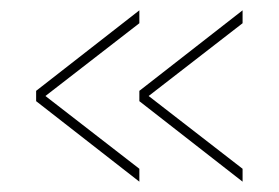

<svg xmlns="http://www.w3.org/2000/svg" viewBox="-20 -526 540 372"><path d="M250 -174 50 -330V-350L250 -506V-481L68 -340L250 -199ZM450 -174 250 -330V-350L450 -506V-481L268 -340L450 -199Z"/></svg>

Font: Tanohe Sans Thin
Style: Regular
Weight: 100
Designer: Village Type and Design LLC & Cristiano Sobral
Foundry: Cooper Hewitt Smithsonian Design Museum
Version: Version 1.00;September 29, 2021;FontCreator 13.0.0.2655 64-b